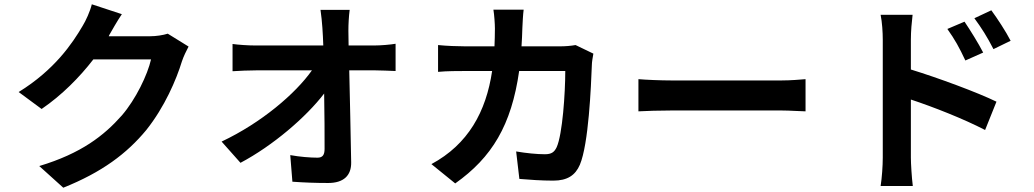

<svg xmlns="http://www.w3.org/2000/svg" viewBox="-20 -812 4820 895"><path d="M762 -655C740 -648 708 -643 679 -643H487L489 -648C501 -669 525 -712 548 -746L408 -792C400 -759 380 -715 365 -691C317 -609 234 -486 67 -383L174 -304C268 -368 351 -452 415 -535H684C668 -464 613 -349 548 -274C465 -180 359 -97 163 -38L275 63C455 -9 571 -96 662 -206C748 -314 802 -441 828 -526C836 -550 849 -576 859 -595Z M1101 -53C1252 -133 1407 -266 1491 -376C1493 -277 1493 -182 1493 -118C1493 -90 1484 -77 1460 -77C1427 -77 1376 -81 1333 -89L1343 35C1398 39 1451 41 1510 41C1582 41 1618 6 1617 -55C1615 -185 1611 -344 1608 -484H1731C1757 -484 1793 -482 1824 -481V-608C1801 -604 1756 -600 1725 -600H1605L1604 -669C1604 -699 1606 -736 1610 -766H1474C1482 -711 1485 -656 1487 -600H1170C1138 -600 1092 -603 1064 -607V-480C1097 -482 1139 -484 1173 -484H1434C1357 -375 1199 -240 1013 -152Z M1991 -47 2102 43C2273 -78 2364 -228 2400 -481H2615C2615 -378 2602 -186 2575 -126C2564 -103 2551 -93 2520 -93C2483 -93 2433 -98 2386 -106L2401 22C2447 26 2505 30 2559 30C2625 30 2662 5 2683 -44C2724 -141 2735 -408 2739 -511C2739 -522 2743 -546 2746 -562L2663 -602C2640 -598 2615 -596 2591 -596H2411C2413 -623 2414 -652 2415 -682C2416 -705 2418 -745 2421 -767H2280C2284 -744 2287 -700 2287 -679C2287 -650 2286 -622 2285 -596H2148C2112 -596 2062 -598 2022 -602V-477C2063 -481 2116 -481 2148 -481H2274C2246 -291 2162 -139 1991 -47Z M2956 -293C2991 -295 3055 -297 3110 -297H3623C3663 -297 3712 -293 3735 -293V-443C3710 -441 3667 -437 3623 -437H3110C3060 -437 2990 -440 2956 -443Z M4085 55H4235C4230 16 4226 -51 4226 -77V-348C4329 -314 4472 -258 4572 -206L4625 -338C4537 -381 4353 -449 4226 -488V-627C4226 -667 4230 -709 4234 -743H4085C4092 -708 4095 -662 4095 -627V-77C4095 -40 4091 18 4085 55ZM4522 -727C4557 -679 4580 -643 4611 -583L4691 -622C4669 -665 4629 -726 4601 -764ZM4396 -677C4431 -628 4452 -590 4480 -530L4563 -567C4541 -610 4503 -671 4476 -711Z"/></svg>

Font: Kinto Sans
Style: Bold
Weight: 700
Designer: Authors: Ryoko NISHIZUKA  (kana & ideographs); Paul D. Hunt (Latin, Greek & Cyrillic); Wenlong ZHANG  (bopomofo); Sandol
Foundry: Adobe Systems Incorporated, ookami Inc.
Version: Version 0.001